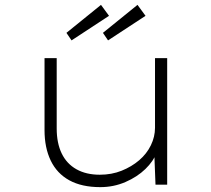

<svg xmlns="http://www.w3.org/2000/svg" viewBox="-20 -759 867 789"><path d="M392 10Q316 10 265 -18Q214 -46 188.5 -99Q163 -152 163 -224V-520H213V-231Q213 -171 233.5 -128.5Q254 -86 294 -63.5Q334 -41 390 -41Q439 -41 480 -57.5Q521 -74 552 -100.5Q583 -127 600 -162Q617 -197 617 -234V-520H667V0H619L614 -130H622Q611 -97 577.5 -64.5Q544 -32 495.5 -11Q447 10 392 10ZM424 -593 403 -624 545 -739 578 -694ZM274 -593 253 -624 395 -739 428 -694Z"/></svg>

Font: Lexend Peta ExtraLight
Style: Regular
Weight: 250
Version: Version 1.007